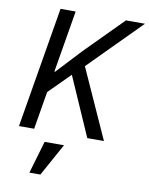

<svg xmlns="http://www.w3.org/2000/svg" viewBox="-101 -770 848 1093"><g transform="rotate(10 323.5 -223.5)"><path d="M436.4 0H532.7L351.9 -400.9L646.7 -698.2H536.9L322.4 -481.9L190.3 -340.2H186.1L246.1 -698.2H158.7L41.5 0H129.3L165.8 -218.4L287.3 -339.8ZM146 250.7H209.5L312.9 63.2H201Z"/></g></svg>

Font: Margiela Mono Italic Text It
Style: Regular
Weight: 400
Designer: Mike Abbink, Paul van der Laan, Pieter van Rosmalen
Foundry: Bold Monday
Version: Version 2.003 2021